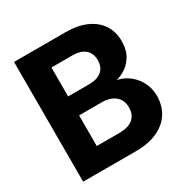

<svg xmlns="http://www.w3.org/2000/svg" viewBox="-161 -836 944 972"><g transform="rotate(-30 311.5 -350.0)"><path d="M50 0V-700H349Q422 -700 472 -677.5Q522 -655 548.5 -614.5Q575 -574 575 -519Q575 -466 552 -430Q529 -394 491.5 -375Q454 -356 409 -352L425 -364Q474 -362 511 -338Q548 -314 569.5 -275.5Q591 -237 591 -191Q591 -134 564 -91Q537 -48 485 -24Q433 0 359 0ZM200 -122H334Q384 -122 411.5 -144.5Q439 -167 439 -210Q439 -253 410.5 -277Q382 -301 332 -301H200ZM200 -412H323Q371 -412 396.5 -434Q422 -456 422 -496Q422 -536 396.5 -558.5Q371 -581 322 -581H200Z"/></g></svg>

Font: DM Sans 36pt Black
Style: Regular
Weight: 900
Designer: Colophon Foundry, Jonny Pinhorn
Foundry: Colophon Foundry
Version: Version 4.004;gftools[0.9.30]